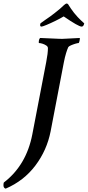

<svg xmlns="http://www.w3.org/2000/svg" viewBox="-59 -865 505 1105"><path d="M-26.4 220.7Q-39.1 216.8 -39.1 201.2Q-39.1 191.4 -37.1 185.5Q92.8 85.9 127 -91.8L207 -507.8Q211.9 -533.2 214.4 -553.2Q216.8 -573.2 216.8 -587.9Q216.8 -596.7 207.5 -603Q198.2 -609.4 186 -613.3Q173.8 -617.2 166 -617.2Q164.1 -617.2 164.1 -621.1Q164.1 -638.7 171.9 -646.5L283.2 -641.6Q295.9 -640.6 325.2 -642.6Q354.5 -644.5 400.4 -646.5V-642.6Q400.4 -635.7 397.9 -626.5Q395.5 -617.2 392.6 -617.2Q387.7 -617.2 374.5 -613.3Q361.3 -609.4 349.1 -604Q336.9 -598.6 334 -593.8Q328.1 -581.1 321.3 -559.1Q314.5 -537.1 308.6 -506.8L232.4 -109.4Q210.9 0 144.5 87.9Q78.1 175.8 -26.4 220.7ZM179.7 -711.9Q168 -711.9 173.8 -730.5Q174.8 -731.4 181.6 -736.3Q188.5 -741.2 202.1 -751Q231.4 -770.5 255.9 -790Q272.5 -802.7 285.6 -814Q298.8 -825.2 309.6 -835.9Q320.3 -844.7 323.2 -844.7Q332 -844.7 335.9 -835.9Q337.9 -832 348.6 -816.4Q359.4 -800.8 367.2 -791Q389.6 -763.7 406.7 -748Q423.8 -732.4 425.8 -730.5Q421.9 -711.9 411.1 -711.9Q392.6 -711.9 307.6 -770.5Q288.1 -758.8 260.3 -745.1Q232.4 -731.4 209 -721.7Q185.5 -711.9 179.7 -711.9Z"/></svg>

Font: Crimson Text SemiBold
Style: Italic
Weight: 600
Italic angle: -11°
Designer: Sebastian Kosch
Foundry: Sebastian Kosch
Version: Version 1.100; ttfautohint (v1.8.4)